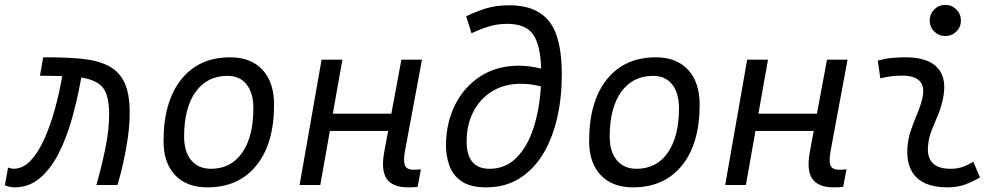

<svg xmlns="http://www.w3.org/2000/svg" viewBox="-25 -764 4146 793"><path d="M373 0Q393.1 -69.3 409.4 -147.7Q425.8 -226.1 425.8 -292Q425.8 -369.6 399.9 -401.9Q374 -434.1 310.5 -443.8L307.6 -427.2Q293 -347.7 271 -270Q249 -192.4 216.6 -129.2Q184.1 -65.9 139.4 -28.1Q94.7 9.8 35.2 9.8Q25.9 9.8 16.1 7.8Q6.3 5.9 -4.9 1L8.3 -71.8Q23.4 -66.9 30.3 -66.9Q70.3 -66.9 102.5 -101.8Q134.8 -136.7 159.4 -192.9Q184.1 -249 201.7 -313.2Q219.2 -377.4 229.5 -436L231.9 -449.7Q211.4 -450.2 188.5 -450.7Q165.5 -451.2 140.1 -451.2L153.3 -527.3Q243.2 -527.8 310.1 -521.5Q377 -515.1 421.6 -492.7Q466.3 -470.2 488.5 -424.1Q510.7 -377.9 510.7 -298.8Q510.7 -251.5 503.4 -198.5Q496.1 -145.5 484.6 -94.2Q473.1 -43 460.4 0Z M831.1 9.8Q746.1 9.8 698.2 -40.8Q650.4 -91.3 650.4 -181.2Q650.4 -344.2 723.4 -435.8Q796.4 -527.3 925.8 -527.3Q1011.2 -527.3 1059.1 -475.8Q1106.9 -424.3 1106.9 -331.5Q1106.9 -170.9 1033.9 -80.6Q960.9 9.8 831.1 9.8ZM846.2 -66.9Q928.7 -66.9 975.1 -133.1Q1021.5 -199.2 1021.5 -317.4Q1021.5 -379.9 993.4 -415.3Q965.3 -450.7 914.6 -450.7Q830.6 -450.7 783 -384.5Q735.4 -318.4 735.4 -200.2Q735.4 -137.2 764.9 -102.1Q794.4 -66.9 846.2 -66.9Z M1212.4 0 1303.2 -517.6H1389.2L1349.6 -294.4H1591.3L1632.8 -517.6H1717.8L1647.9 -141.6Q1640.1 -99.6 1647.2 -81.3Q1654.3 -63 1683.1 -63Q1697.3 -63 1713.4 -64.5L1699.7 7.8Q1684.1 9.8 1660.2 9.8Q1596.7 9.8 1572.3 -25.4Q1547.9 -60.5 1562 -136.7L1578.1 -223.1H1337.4L1297.9 0Z M1982.9 9.8Q1917.5 9.8 1881.1 -15.4Q1844.7 -40.5 1830.6 -81.3Q1816.4 -122.1 1816.9 -168Q1818.4 -260.3 1856 -333.7Q1893.6 -407.2 1960.9 -450Q2028.3 -492.7 2117.7 -492.7Q2162.1 -492.7 2210 -480.5Q2207.5 -576.7 2177.2 -621.1Q2147 -665.5 2069.8 -665.5Q2029.8 -665.5 1995.1 -655Q1960.4 -644.5 1922.4 -626.5L1900.4 -696.8Q1938.5 -715.3 1980.7 -728.8Q2022.9 -742.2 2079.6 -742.2Q2188.5 -742.2 2241.9 -677.2Q2295.4 -612.3 2295.4 -456.1Q2295.4 -360.8 2276.1 -276.6Q2256.8 -192.4 2217.8 -127.9Q2178.7 -63.5 2120.1 -26.9Q2061.5 9.8 1982.9 9.8ZM2209 -407.2Q2167.5 -418 2127.4 -418Q2057.1 -418 2006.6 -386.2Q1956.1 -354.5 1929.2 -300.8Q1902.3 -247.1 1902.3 -181.2Q1901.9 -66.9 1997.1 -66.9Q2063 -66.9 2108.4 -112.8Q2153.8 -158.7 2178.7 -236.1Q2203.6 -313.5 2209 -407.2Z M2588.9 9.8Q2503.9 9.8 2456.1 -40.8Q2408.2 -91.3 2408.2 -181.2Q2408.2 -344.2 2481.2 -435.8Q2554.2 -527.3 2683.6 -527.3Q2769 -527.3 2816.9 -475.8Q2864.7 -424.3 2864.7 -331.5Q2864.7 -170.9 2791.7 -80.6Q2718.8 9.8 2588.9 9.8ZM2604 -66.9Q2686.5 -66.9 2732.9 -133.1Q2779.3 -199.2 2779.3 -317.4Q2779.3 -379.9 2751.2 -415.3Q2723.1 -450.7 2672.4 -450.7Q2588.4 -450.7 2540.8 -384.5Q2493.2 -318.4 2493.2 -200.2Q2493.2 -137.2 2522.7 -102.1Q2552.2 -66.9 2604 -66.9Z M2970.2 0 3061 -517.6H3147L3107.4 -294.4H3349.1L3390.6 -517.6H3475.6L3405.8 -141.6Q3397.9 -99.6 3405 -81.3Q3412.1 -63 3440.9 -63Q3455.1 -63 3471.2 -64.5L3457.5 7.8Q3441.9 9.8 3418 9.8Q3354.5 9.8 3330.1 -25.4Q3305.7 -60.5 3319.8 -136.7L3335.9 -223.1H3095.2L3055.7 0Z M3995.1 -95.7 4022.5 -31.2Q3993.7 -14.2 3961.7 -2.2Q3929.7 9.8 3888.2 9.8Q3801.8 9.8 3759.8 -31.7Q3717.8 -73.2 3722.7 -153.3Q3725.1 -189.9 3736.8 -224.6Q3748.5 -259.3 3762.5 -292Q3776.4 -324.7 3783.7 -355Q3808.1 -451.7 3700.2 -451.7Q3653.8 -451.7 3610.8 -440.4L3600.6 -513.7Q3629.4 -522 3658.2 -524.7Q3687 -527.3 3715.8 -527.3Q3810.5 -527.3 3849.9 -481Q3889.2 -434.6 3867.2 -345.2Q3858.9 -310.5 3845.7 -280.5Q3832.5 -250.5 3821.3 -221.2Q3810.1 -191.9 3807.6 -157.7Q3801.8 -66.9 3900.9 -66.9Q3927.2 -66.9 3947.5 -73.5Q3967.8 -80.1 3995.1 -95.7ZM3879.4 -615.2Q3852.5 -615.2 3833.7 -633.8Q3814.9 -652.3 3814.9 -679.2Q3814.9 -706.1 3833.7 -724.9Q3852.5 -743.7 3879.4 -743.7Q3906.2 -743.7 3925 -724.9Q3943.8 -706.1 3943.8 -679.2Q3943.8 -652.3 3925 -633.8Q3906.2 -615.2 3879.4 -615.2Z"/></svg>

Font: Cascadia Mono PL SemiLight
Style: Italic
Weight: 350
Italic angle: -10°
Monospace: yes
Designer: Aaron Bell
Foundry: Saja Typeworks
Version: Version 2404.023; ttfautohint (v1.8.4)